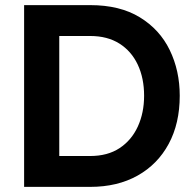

<svg xmlns="http://www.w3.org/2000/svg" viewBox="-20 -730 756 750"><path d="M74.2 0V-710H332.4Q448.2 -710 526 -662.5Q603.9 -615 643 -534.5Q682.1 -454 682.1 -356Q682.1 -248 639 -168Q595.9 -88 517.3 -44Q438.7 0 332.4 0ZM542.9 -356Q542.9 -424.7 518.1 -477.5Q493.3 -530.2 446.4 -559.8Q399.4 -589.4 332.4 -589.4H211.5V-120.6H332.4Q400.4 -120.6 447.1 -151.4Q493.9 -182.3 518.4 -235.8Q542.9 -289.3 542.9 -356Z"/></svg>

Font: Raleway Thin
Style: Regular
Weight: 100
Designer: Matt McInerney, Pablo Impallari, Rodrigo Fuenzalida
Foundry: Matt McInerney, Pablo Impallari, Rodrigo Fuenzalida
Version: Version 4.026